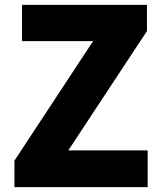

<svg xmlns="http://www.w3.org/2000/svg" viewBox="-20 -764 659 784"><path d="M39 0H583V-150H259L580 -637V-744H70V-596H360L39 -108Z"/></svg>

Font: Noto Sans T Chinese Black
Style: Bold
Weight: 900
Designer: Ryoko NISHIZUKA (kana & ideographs); Paul D. Hunt (Latin, Greek & Cyrillic); Wenlong ZHANG (bopomofo); Sandoll Communica
Foundry: Adobe Systems Incorporated
Version: Version 1.000;PS 1;hotconv 1.0.78;makeotf.lib2.5.61930